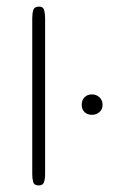

<svg xmlns="http://www.w3.org/2000/svg" viewBox="-20 -564 356 584"><path d="M98.1 0Q84 0 81.1 -10Q78.1 -20 78.1 -33.2V-508.8Q78.1 -522.9 81.3 -533.4Q84.5 -543.9 99.1 -543.9Q111.3 -543.9 114.3 -533.2Q117.2 -522.5 117.2 -509.8V-34.2Q117.2 -20 113.8 -10Q110.4 0 98.1 0ZM259.8 -214.8Q245.6 -214.8 237.1 -223.1Q228.5 -231.4 228.5 -245.1Q228.5 -259.3 237.1 -268.1Q245.6 -276.9 259.8 -276.9Q272.9 -276.9 282.5 -268.1Q292 -259.3 292 -245.1Q292 -231.4 282.5 -223.1Q272.9 -214.8 259.8 -214.8Z"/></svg>

Font: Gruppo
Style: Regular
Weight: 400
Designer: Vernon Adams
Foundry: Vernon Adams
Version: Version 1.001; ttfautohint (v1.8.4.7-5d5b);gftools[0.9.28]